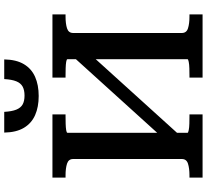

<svg xmlns="http://www.w3.org/2000/svg" viewBox="-55 -923 978 908"><g transform="rotate(-90 434.0 -469.0)"><path d="M206 -155 618 -610 663 -566 251 -111ZM48 0V-62H59Q92 -62 114 -69Q136 -76 136 -98V-612Q136 -634 114 -641Q92 -648 59 -648H48V-710H347V-648H338Q321 -648 303 -647.5Q285 -647 272.5 -645Q260 -643 260 -639V-71Q260 -68 272.5 -65.5Q285 -63 303 -62.5Q321 -62 338 -62H347V0ZM521 0V-62H530Q547 -62 565 -62.5Q583 -63 595.5 -65.5Q608 -68 608 -71V-639Q608 -643 595.5 -645Q583 -647 565 -647.5Q547 -648 530 -648H521V-710H820V-648H809Q776 -648 754 -641Q732 -634 732 -612V-98Q732 -76 754 -69Q776 -62 809 -62H820V0ZM434 -775Q382 -775 343.5 -792Q305 -809 283.5 -845Q262 -881 261 -938H359Q361 -902 369.5 -881Q378 -860 394 -851Q410 -842 436 -842Q462 -842 478.5 -851Q495 -860 503.5 -881Q512 -902 514 -938H607Q606 -881 584.5 -845Q563 -809 524.5 -792Q486 -775 434 -775Z"/></g></svg>

Font: Roboto Serif Medium
Style: Regular
Weight: 500
Designer: Greg Gazdowicz
Foundry: Commercial Type
Version: Version 1.008